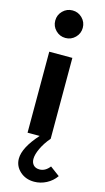

<svg xmlns="http://www.w3.org/2000/svg" viewBox="-146 -766 585 1066"><g transform="rotate(15 147.0 -233.0)"><path d="M169.1 253.6Q120.5 253.6 87.7 223.9Q55 194.1 55 151.4Q55 88.2 134.1 0H64.5V-465.5H197.3V0H196.8Q167.7 34.1 150.7 70Q133.6 105.9 133.6 132.3Q133.6 153.6 145.9 166.8Q158.2 180 180.9 180Q214.1 180 239.1 147.3L294.1 188.2Q273.2 218.6 239.5 236.1Q205.9 253.6 169.1 253.6ZM186.8 -585.5Q163.6 -562.3 130.9 -562.3Q98.2 -562.3 75 -585.5Q51.8 -608.6 51.8 -641.4Q51.8 -674.1 75 -697.3Q98.2 -720.5 130.9 -720.5Q163.6 -720.5 186.8 -697.3Q210 -674.1 210 -641.4Q210 -608.6 186.8 -585.5Z"/></g></svg>

Font: Spartan MB
Style: Bold
Weight: 700
Designer: Matt Bailey, Mirko Velimirovic
Foundry: Matt Bailey
Version: Version 1.005